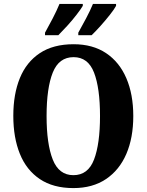

<svg xmlns="http://www.w3.org/2000/svg" viewBox="-20 -951 749 981"><path d="M355 10Q252 10 183.5 -36Q115 -82 81.5 -165Q48 -248 48 -359Q48 -470 81.5 -552Q115 -634 183.5 -679.5Q252 -725 356 -725Q454 -725 522 -679.5Q590 -634 625.5 -551.5Q661 -469 661 -358Q661 -247 625.5 -164.5Q590 -82 521.5 -36Q453 10 355 10ZM355 -56Q430 -56 460.5 -136Q491 -216 491 -358Q491 -501 460.5 -580Q430 -659 356 -659Q281 -659 249.5 -580Q218 -501 218 -358Q218 -216 249.5 -136Q281 -56 355 -56ZM380 -784Q399 -818 420 -857.5Q441 -897 455 -931H573V-921Q564 -904 541.5 -875.5Q519 -847 493.5 -818.5Q468 -790 448 -771H380ZM210 -784Q229 -818 249.5 -857.5Q270 -897 284 -931H403V-921Q393 -904 371 -875.5Q349 -847 323 -818.5Q297 -790 278 -771H210Z"/></svg>

Font: Noto Serif Lao Condensed ExtraBold
Style: Regular
Weight: 800
Width: 3
Designer: Monotype Design Team
Foundry: Monotype Imaging Inc.
Version: Version 2.003; ttfautohint (v1.8.4.7-5d5b)